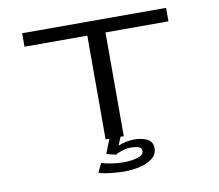

<svg xmlns="http://www.w3.org/2000/svg" viewBox="-93 -812 1287 1129"><g transform="rotate(-10 550.0 -247.5)"><path d="M484 0V-619.5H109V-700H968.5V-619.5H592.5V0ZM560 205Q535.5 205 505.2 202.5Q475 200 448.2 195.8Q421.5 191.5 408 186L434 131.5Q455.5 139.5 493 145.2Q530.5 151 563.5 151Q612 151 649 139.8Q686 128.5 686 104.5Q686 85.5 666.8 79.2Q647.5 73 622 73Q596 73 568.5 81.8Q541 90.5 530 99.5L473 85.5L506.5 0H573L553 49Q572.5 41 598.8 35.2Q625 29.5 647 29.5Q693 29.5 725.8 45.2Q758.5 61 758.5 101.5Q758.5 136.5 730.5 159.5Q702.5 182.5 657.2 193.8Q612 205 560 205Z"/></g></svg>

Font: Trispace Expanded
Style: Regular
Weight: 400
Width: 7
Designer: Tyler Finck
Foundry: Etcetera Type Company
Version: Version 1.210; ttfautohint (v1.8.3)